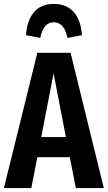

<svg xmlns="http://www.w3.org/2000/svg" viewBox="-25 -962 551 982"><path d="M363 0 332 -158H166L135 0H-5L166 -692H336L506 0ZM186 -261H312L249 -587ZM394 -782 320 -768Q304 -848 250 -848Q197 -848 181 -768L108 -782Q113 -858 149 -900Q185 -942 250 -942Q316 -942 352.5 -900Q389 -858 394 -782Z"/></svg>

Font: Fira Sans Extra Condensed SemiBold
Style: Regular
Weight: 600
Width: 1
Designer: Carrois Corporate & Edenspiekermann AG
Foundry: Carrois Corporate GbR & Edenspiekermann AG
Version: Version 4.203